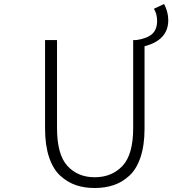

<svg xmlns="http://www.w3.org/2000/svg" viewBox="-20 -930 864 963"><path d="M752 -886 803 -910Q824 -870 824 -829Q824 -729 705 -698V-285Q705 -202 685 -142Q665 -82 629 -49Q593 -16 550 -1.5Q507 13 455 13Q403 13 360.5 -1.5Q318 -16 282 -49Q246 -82 226 -142Q206 -202 206 -285V-729H266V-288Q266 -155 318 -98Q370 -41 455 -41Q541 -41 594.5 -98Q648 -155 648 -288V-729H664Q718 -737 743 -759.5Q768 -782 768 -825Q768 -860 752 -886Z"/></svg>

Font: NotoSansHansLight
Style: Regular
Weight: 300
Designer: Ryoko NISHIZUKA  (kana & ideographs); Paul D. Hunt (Latin, Greek & Cyrillic); Wenlong ZHANG  (bopomofo); Sandoll Communi
Foundry: Adobe Systems Incorporated
Version: Version 1.00;December 8, 2021;FontCreator 13.0.0.2675 64-bit